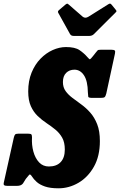

<svg xmlns="http://www.w3.org/2000/svg" viewBox="-69 -1026 666 1065"><path d="M280 -571Q280 -541.5 294.8 -521Q309.5 -500.5 332.8 -483Q356 -465.5 382.2 -446.5Q408.5 -427.5 431.8 -401.2Q455 -375 470 -337Q485 -299 485 -243.5Q485 -160 452 -101.5Q419 -43 366.5 -12.2Q314 18.5 255.5 18.5Q209.5 18.5 180.5 8.5Q151.5 -1.5 134.5 -16.8Q117.5 -32 108 -47.5Q98.5 -62.5 93 -56.5Q87.5 -50.5 74 -33.5L58.5 -8.5Q48.5 5 25 5H-27.5Q-41 5 -45.8 1.5Q-50.5 -2 -47.5 -15L7.5 -262Q10.5 -275 14.8 -279.8Q19 -284.5 32.5 -284.5H87Q101 -284.5 104.8 -280.5Q108.5 -276.5 108.5 -264Q106 -222 116.2 -185Q126.5 -148 148 -125.2Q169.5 -102.5 202 -102.5Q244.5 -102.5 267.5 -126.8Q290.5 -151 290.5 -196.5Q290.5 -236.5 275.8 -262.5Q261 -288.5 238 -307.2Q215 -326 189 -343.2Q163 -360.5 140 -382.5Q117 -404.5 102.2 -437Q87.5 -469.5 87.5 -519Q87.5 -577.5 106.2 -623.2Q125 -669 155.8 -700.5Q186.5 -732 223.5 -748.5Q260.5 -765 297 -765Q347 -765 372 -748Q397 -731 416 -709Q426.5 -696.5 430 -697.2Q433.5 -698 447 -715L464 -736.5Q469.5 -743.5 472.8 -746.8Q476 -750 488.5 -750H550Q563.5 -750 567.5 -745.8Q571.5 -741.5 568.5 -728L520.5 -507Q516.5 -491 511 -487Q505.5 -483 488.5 -483H444Q421.5 -483 420.5 -489.5Q419.5 -496 418.5 -513Q417.5 -577 396.8 -608.2Q376 -639.5 344 -639.5Q316 -639.5 298 -621.8Q280 -604 280 -571ZM319.5 -837 254 -955Q249 -963.5 260 -971.5L294 -1000.5Q301.5 -1006 304 -1005.8Q306.5 -1005.5 312.5 -1000.5L389.5 -933.5Q403.5 -922 422 -933.5L532 -1002.5Q539.5 -1007 542.8 -1005.8Q546 -1004.5 550.5 -999.5L572.5 -972.5Q577.5 -966.5 577.2 -963.8Q577 -961 570 -954.5L451 -836Q441.5 -826.5 423 -826.5H344.5Q333 -826.5 328 -829Q323 -831.5 319.5 -837Z"/></svg>

Font: Besley* Condensed Heavy
Style: Italic
Weight: 800
Width: 3
Italic angle: -13°
Designer: Owen Earl
Foundry: indestructible type*
Version: Version 3.000; ttfautohint (v1.8.3)